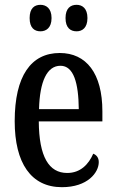

<svg xmlns="http://www.w3.org/2000/svg" viewBox="-20 -767 482 797"><path d="M298 -637C321 -637 343 -651 343 -692C343 -733 321 -747 298 -747C273 -747 252 -733 252 -692C252 -651 273 -637 298 -637ZM148 -637C171 -637 194 -651 194 -692C194 -733 171 -747 148 -747C123 -747 103 -733 103 -692C103 -651 123 -637 148 -637ZM237 10C344 10 390 -51 390 -94C390 -113 380 -124 367 -129C348 -85 314 -49 259 -49C183 -49 142 -116 141 -263H405V-305C405 -463 338 -547 228 -547C109 -547 41 -452 41 -264C41 -90 109 10 237 10ZM307 -314H142C145 -429 175 -494 231 -494C286 -494 306 -422 307 -314Z"/></svg>

Font: Noto Serif Khmer ExtraCondensed Medium
Style: Regular
Weight: 500
Width: 2
Designer: Danh Hong and the Monotype Design Team
Foundry: Monotype Imaging Inc.
Version: Version 2.004